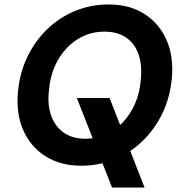

<svg xmlns="http://www.w3.org/2000/svg" viewBox="-20 -732 819 862"><path d="M483 110 325 -292H472L629 110ZM345 12Q251 12 183.5 -31Q116 -74 83.5 -149.5Q51 -225 61 -323Q69 -407 103.5 -478Q138 -549 192.5 -601.5Q247 -654 317.5 -683Q388 -712 468 -712Q562 -712 629 -669Q696 -626 728.5 -550.5Q761 -475 751 -377Q743 -293 708.5 -222Q674 -151 619.5 -98.5Q565 -46 495 -17Q425 12 345 12ZM364 -109Q413 -109 455.5 -128.5Q498 -148 531.5 -183Q565 -218 586 -266Q607 -314 612 -372Q619 -439 602 -488Q585 -537 546 -563.5Q507 -590 448 -590Q399 -590 356.5 -571Q314 -552 280.5 -517Q247 -482 226 -434.5Q205 -387 200 -328Q192 -261 210 -212Q228 -163 267 -136Q306 -109 364 -109Z"/></svg>

Font: DM Sans 12pt
Style: Bold Italic
Weight: 700
Italic angle: -10°
Version: Version 4.004;gftools[0.9.30]